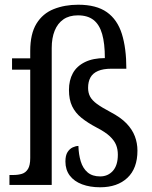

<svg xmlns="http://www.w3.org/2000/svg" viewBox="-20 -783 642 813"><path d="M404 10Q361 10 327.5 -2.5Q294 -15 275.5 -39.5Q257 -64 257 -99Q257 -125 266 -139Q275 -153 288 -159Q301 -165 312 -165Q313 -129 322 -99.5Q331 -70 351 -53Q371 -36 404 -36Q437 -36 458 -59.5Q479 -83 479 -128Q479 -151 471.5 -169.5Q464 -188 445 -206Q426 -224 389 -243Q351 -263 325 -284Q299 -305 285.5 -333Q272 -361 272 -402Q272 -443 288.5 -473Q305 -503 339.5 -520Q374 -537 424 -537Q424 -599 412.5 -639Q401 -679 376 -698.5Q351 -718 310 -718Q273 -718 248.5 -701Q224 -684 211.5 -653Q199 -622 199 -580V0H20V-42H36Q57 -42 73 -47Q89 -52 98.5 -67.5Q108 -83 108 -114V-488H31V-536H108V-567Q108 -640 134.5 -683Q161 -726 207.5 -744.5Q254 -763 311 -763Q388 -763 432.5 -731.5Q477 -700 496 -639.5Q515 -579 515 -492H451Q417 -492 395 -482.5Q373 -473 363 -455Q353 -437 353 -411Q353 -390 361.5 -374Q370 -358 390.5 -343Q411 -328 447 -309Q491 -286 515.5 -260.5Q540 -235 551 -206Q562 -177 562 -145Q562 -70 519.5 -30Q477 10 404 10Z"/></svg>

Font: Noto Serif Khmer SemiCondensed
Style: Regular
Weight: 400
Width: 4
Designer: Danh Hong and the Monotype Design Team
Foundry: Monotype Imaging Inc.
Version: Version 2.004